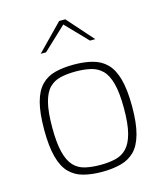

<svg xmlns="http://www.w3.org/2000/svg" viewBox="-114 -849 806 941"><g transform="rotate(-15 289.0 -378.5)"><path d="M288 6Q235 6 193.5 -5Q152 -16 123.5 -45Q95 -74 80.5 -128Q66 -182 66 -266Q66 -352 80.5 -405.5Q95 -459 123.5 -488Q152 -517 193.5 -527.5Q235 -538 288 -538Q341 -538 383 -527Q425 -516 453.5 -487.5Q482 -459 497 -405.5Q512 -352 512 -266Q512 -181 497 -127Q482 -73 453.5 -44.5Q425 -16 383 -5Q341 6 288 6ZM288 -29Q331 -29 365 -37Q399 -45 422.5 -69.5Q446 -94 458.5 -141.5Q471 -189 471 -267Q471 -346 458.5 -393Q446 -440 422.5 -463.5Q399 -487 365 -495Q331 -503 288 -503Q245 -503 211 -495Q177 -487 154 -463.5Q131 -440 119 -393Q107 -346 107 -267Q107 -189 119 -141.5Q131 -94 154 -69.5Q177 -45 211 -37Q245 -29 288 -29ZM146 -631 275 -763H306L423 -631H396L290 -741L173 -631Z"/></g></svg>

Font: Exo Thin ExtraLight
Style: Regular
Weight: 250
Version: Version 2.000